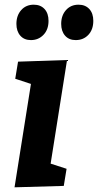

<svg xmlns="http://www.w3.org/2000/svg" viewBox="-20 -794 418 819"><path d="M112 -623Q83 -623 66.5 -642Q50 -661 50 -692Q50 -728 70.5 -751Q91 -774 124 -774Q153 -774 170 -755.5Q187 -737 187 -705Q187 -668 165.5 -645.5Q144 -623 112 -623ZM303 -623Q274 -623 257.5 -642Q241 -661 241 -692Q241 -728 261.5 -751Q282 -774 315 -774Q344 -774 361 -755.5Q378 -737 378 -705Q378 -668 357 -645.5Q336 -623 303 -623ZM42 5 112 -436 45 -458 57 -531 266 -538 196 -96 264 -74 252 -1Z"/></svg>

Font: Bitter
Style: Bold Italic
Weight: 700
Italic angle: -9°
Designer: Sol Matas, and Bitter project Authors
Foundry: Sol Matas
Version: Version 2.001